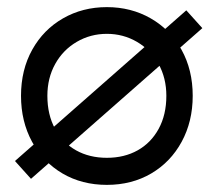

<svg xmlns="http://www.w3.org/2000/svg" viewBox="-20 -502 610 539"><path d="M113 -233Q113 -180 134.5 -140.5Q156 -101 193.5 -80Q231 -59 280 -59Q329 -59 366.5 -80Q404 -101 425.5 -140.5Q447 -180 447 -233Q447 -283 425 -322.5Q403 -362 364.5 -384.5Q326 -407 280 -407Q234 -407 195.5 -384.5Q157 -362 135 -322.5Q113 -283 113 -233ZM39 -233Q39 -306 70.5 -362.5Q102 -419 157 -450.5Q212 -482 280 -482Q348 -482 403 -450.5Q458 -419 489.5 -362.5Q521 -306 521 -233Q521 -161 490 -104Q459 -47 404.5 -15Q350 17 280 17Q210 17 155.5 -15Q101 -47 70 -104Q39 -161 39 -233ZM548 -423 67 0 22 -50 503 -473Z"/></svg>

Font: Kreadon
Style: Regular
Weight: 400
Designer: kohakuno
Foundry: StudioGnu
Version: Version 1.000;Glyphs 3.1.2 (3151)